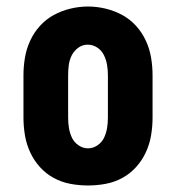

<svg xmlns="http://www.w3.org/2000/svg" viewBox="-20 -561 540 589"><path d="M250 8Q223 8 196 3Q169 -2 145 -15Q121 -28 102.5 -48.5Q84 -69 72.5 -94Q61 -119 56.5 -146Q52 -173 52 -200V-330Q52 -357 56.5 -384Q61 -411 72.5 -436Q84 -461 102.5 -481.5Q121 -502 145 -515Q169 -528 196 -534.5Q223 -541 250 -541Q277 -541 304 -534.5Q331 -528 355 -515Q379 -502 397.5 -481.5Q416 -461 427.5 -436Q439 -411 443.5 -384Q448 -357 448 -330V-200Q448 -173 443.5 -146Q439 -119 427.5 -94Q416 -69 397.5 -48.5Q379 -28 355 -15Q331 -2 304 3Q277 8 250 8ZM250 -106Q266 -106 279.5 -115.5Q293 -125 299.5 -139Q306 -153 308.5 -168.5Q311 -184 311 -200V-330Q311 -346 308.5 -361.5Q306 -377 299 -391.5Q292 -406 278.5 -415Q265 -424 249 -424Q233 -424 220 -414.5Q207 -405 200 -391Q193 -377 191 -361.5Q189 -346 189 -330V-200Q189 -184 191.5 -168.5Q194 -153 200.5 -139Q207 -125 220.5 -115.5Q234 -106 250 -106Z"/></svg>

Font: Iosevka Slab Heavy
Style: Regular
Weight: 900
Monospace: yes
Designer: Belleve Invis
Foundry: Belleve Invis
Version: Version 11.1.0; ttfautohint (v1.8.3)